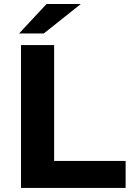

<svg xmlns="http://www.w3.org/2000/svg" viewBox="-20 -921 644 941"><path d="M82.9 0V-700H245.3V-132.3H595.7V0ZM73.6 -757 208 -901.3H376L194.7 -757Z"/></svg>

Font: Montserrat Thin
Style: Regular
Weight: 100
Designer: Julieta Ulanovsky
Foundry: Julieta Ulanovsky
Version: Version 9.000